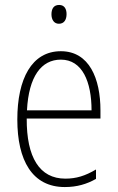

<svg xmlns="http://www.w3.org/2000/svg" viewBox="-20 -839 475 776"><path d="M219 -819C196 -819 188 -802 188 -781C188 -760 198 -743 218 -743C239 -743 249 -759 249 -782C249 -802 241 -819 219 -819ZM226 -632C108 -632 50 -520 50 -356C50 -191 110 -83 242 -83C291 -83 331 -95 368 -116V-154C324 -128 288 -117 244 -117C140 -117 87 -203 88 -360H386V-393C386 -521 341 -632 226 -632ZM226 -598C313 -598 350 -508 350 -393H89C96 -530 147 -598 226 -598Z"/></svg>

Font: Noto Sans Kannada UI Condensed ExtraLight
Style: Regular
Weight: 200
Width: 3
Designer: Jelle Bosma - Monotype Design Team
Foundry: Monotype Imaging Inc.
Version: Version 2.005